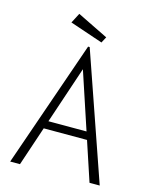

<svg xmlns="http://www.w3.org/2000/svg" viewBox="-116 -852 733 928"><g transform="rotate(15 250.0 -388.0)"><path d="M367 -197H125L135 -236H355ZM250 -522 75 0H26L246 -634H254L474 0H423ZM303 -670 138 -726 164 -776 319 -700Z"/></g></svg>

Font: Inconsolata Light
Style: Regular
Weight: 300
Designer: Raph Levien, Cyreal, Brenton Simpson
Foundry: Raph Levien, Cyreal, Google
Version: Version 3.001